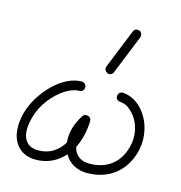

<svg xmlns="http://www.w3.org/2000/svg" viewBox="-111 -839 900 955"><g transform="rotate(15 339.0 -362.0)"><path d="M157 15Q92 15 57 -31Q35 -60 31 -102Q27 -144 40 -194Q53 -239 78.5 -279.5Q104 -320 137 -352Q170 -384 207 -402Q244 -420 279 -420Q289 -420 296 -413Q303 -406 303 -396Q303 -386 296 -379Q289 -372 279 -372Q246 -372 207 -347Q168 -322 134.5 -279Q101 -236 86 -181Q64 -100 94 -60Q115 -33 157 -33Q201 -33 233.5 -53.5Q266 -74 286 -108Q278 -179 325 -253Q335 -268 353 -263Q370 -258 370 -240Q367 -159 336 -99Q338 -93 339.5 -87Q341 -81 344 -76Q367 -35 420 -35Q491 -35 537 -73Q583 -111 597 -180Q605 -217 596.5 -256.5Q588 -296 565 -325Q554 -340 535 -355Q516 -370 488 -372Q478 -372 472 -379.5Q466 -387 467 -397Q468 -407 475 -413.5Q482 -420 492 -419Q524 -417 552.5 -400Q581 -383 603 -354Q632 -316 642.5 -267Q653 -218 644 -171Q626 -85 567 -36Q508 13 420 13Q382 13 351.5 -4Q321 -21 304 -52Q276 -20 238.5 -2.5Q201 15 157 15ZM422 -507Q418 -497 409 -493Q400 -489 391 -493Q382 -498 378 -506.5Q374 -515 378 -525L459 -725Q463 -736 471.5 -739Q480 -742 490 -739Q499 -735 502.5 -726Q506 -717 503 -708Z"/></g></svg>

Font: Zen Kurenaido
Style: Regular
Weight: 400
Designer: Yoshimichi Ohira
Foundry: Positype
Version: Version 1.001